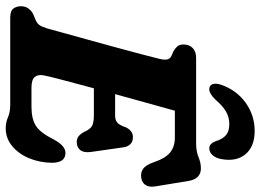

<svg xmlns="http://www.w3.org/2000/svg" viewBox="-148 -812 978 723"><g transform="rotate(90 341.5 -451.0)"><path d="M376 0H47Q21.5 0 12.8 -11.8Q4 -23.5 4 -41Q4 -57.5 13.2 -69.5Q22.5 -81.5 36 -87.5L55.5 -95.5Q67.5 -100.5 74.2 -109.2Q81 -118 87.5 -139Q92.5 -157.5 103.8 -198Q115 -238.5 129.2 -289.8Q143.5 -341 157.8 -393.8Q172 -446.5 184 -491.2Q196 -536 202 -561.5Q207 -582 204 -592.2Q201 -602.5 191 -607L173 -615Q162.5 -621 155.2 -629.2Q148 -637.5 148 -652Q148 -673.5 161 -686.8Q174 -700 199 -700H519.5Q550.5 -700 572 -709Q593.5 -718 614.5 -718Q654.5 -718 662 -670.5L682.5 -545.5Q686 -522.5 677 -509.2Q668 -496 650.5 -493.5Q630.5 -490 615.8 -500.8Q601 -511.5 590 -544Q576.5 -584.5 554.5 -602.2Q532.5 -620 498 -620H397.5Q389.5 -591.5 372 -528.8Q354.5 -466 335 -395H416.5Q432 -395 441.8 -402.8Q451.5 -410.5 460.5 -436.5Q473.5 -462 497 -462Q514.5 -462 524 -451.8Q533.5 -441.5 535.5 -424.5L553 -302Q556 -275.5 545 -263Q534 -250.5 515.5 -250.5Q501 -250.5 492 -258.8Q483 -267 477 -279Q466.5 -302.5 453.2 -308.8Q440 -315 415 -315H313Q295.5 -250 281.8 -198Q268 -146 264.5 -127Q260 -105.5 270 -92.8Q280 -80 311 -80H382Q428.5 -80 454.5 -96.8Q480.5 -113.5 505.5 -163.5Q529 -208 556.5 -208Q593.5 -208 593.5 -156Q592.5 -109.5 576 -70.2Q559.5 -31 530.2 -7Q501 17 463.5 17Q441.5 17 422 8.5Q402.5 0 376 0ZM448 -825Q421.5 -825 400 -812.2Q378.5 -799.5 356 -773Q333 -749.5 317 -749.5Q302 -749.5 297.5 -762Q293 -774.5 300 -795Q320 -852.5 367.5 -886.5Q415 -920.5 473.5 -920.5Q532 -920.5 561 -886.2Q590 -852 579.5 -794.5Q576 -774.5 564.8 -762Q553.5 -749.5 538.5 -749.5Q522 -749.5 512.5 -773Q504.5 -799.5 489.8 -812.2Q475 -825 448 -825Z"/></g></svg>

Font: Fraunces 72pt S100
Style: Bold Italic
Weight: 700
Italic angle: -16°
Version: Version 1.000; ttfautohint (v1.8.3)